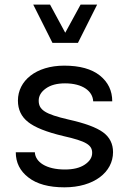

<svg xmlns="http://www.w3.org/2000/svg" viewBox="-20 -801 554 826"><path d="M256.3 -518.6C134.8 -518.6 57.1 -453.6 57.1 -368.2C57.1 -329.6 71.8 -298.8 101.1 -275.9C129.9 -252.9 180.2 -232.9 252 -215.8C351.6 -193.4 376.5 -177.2 376.5 -143.1C376.5 -123.5 365.7 -106.9 344.7 -92.8C323.7 -78.6 294.9 -71.8 259.3 -71.8C177.7 -71.8 131.8 -104.5 129.9 -146H47.9C47.9 -101.6 65.9 -65.4 102.1 -37.6C138.2 -9.3 189.9 4.9 257.3 4.9C383.8 4.9 466.3 -60.1 466.3 -146.5C466.3 -182.1 452.1 -210.9 423.3 -231.9C394.5 -252.9 345.2 -271 275.4 -286.6C173.3 -310.1 146.5 -328.6 146.5 -368.2C146.5 -388.2 156.7 -405.8 177.2 -420.4C197.8 -435.1 225.1 -442.4 259.8 -442.4C335.9 -442.4 378.9 -408.7 380.9 -365.2H462.9C462.9 -410.6 445.3 -447.3 409.7 -476.1C374 -504.4 323.2 -518.6 256.3 -518.6ZM205.6 -616.7H315.4L397.9 -781.2H326.7L260.7 -660.2L195.3 -781.2H123Z"/></svg>

Font: Estedad Medium
Style: Regular
Weight: 500
Designer: Amin Abedi
Version: Version 7.3